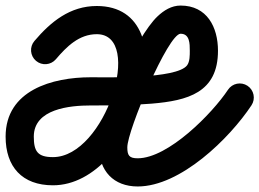

<svg xmlns="http://www.w3.org/2000/svg" viewBox="-60 -614 929 688"><path d="M140.2 -401.7C178.7 -447 223.3 -491.5 286.8 -491.5C456.8 -491.5 317.6 -51 129.8 -51C75 -51 61.1 -71.5 61.1 -124.5C61.1 -224.1 190.7 -236.1 264.6 -236.1C337.4 -236.1 410.7 -236.6 483.4 -242.6C612.3 -253.4 721.1 -281.9 721.1 -432.1C721.1 -516.8 681.9 -594.1 587.1 -594.1C554.7 -594.1 527.3 -576.9 504.6 -555.5C427.8 -483.6 295.2 -193.8 295.2 -86.1C295.2 -2 347 54.2 433.4 54.2C586.7 54.2 762.3 -117.6 841.1 -236.6C856.5 -259.9 850.1 -291.2 826.9 -306.6C803.6 -322 772.3 -315.6 756.9 -292.3C700.9 -207.7 543 -46.8 433.4 -46.8C402.9 -46.8 396.2 -57.1 396.2 -86.1C396.2 -146.4 542.5 -493.1 587.1 -493.1C619.9 -493.1 620.1 -457.8 620.1 -432.1C620.1 -416.4 620.4 -393.2 610.4 -379.9C572.6 -330.2 319 -337.1 264.6 -337.1C127.9 -337.1 -39.9 -290.9 -39.9 -124.5C-39.9 -16.4 19.2 50 129.8 50C432.4 50 620.6 -592.5 286.8 -592.5C191.1 -592.5 122.2 -536.4 63.3 -467.1C45.2 -445.9 47.8 -414 69 -396C90.3 -377.9 122.1 -380.5 140.2 -401.7Z"/></svg>

Font: FRB American Cursive Guidelines Ultra
Style: Bold Italic
Weight: 1000
Italic angle: -25°
Version: Version 2.0;Modular Font Editor K font №1